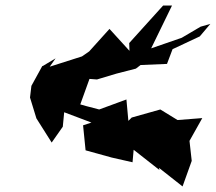

<svg xmlns="http://www.w3.org/2000/svg" viewBox="-20 -713 777 691"><path d="M132 -475 93 -404 88 -362 111 -287 166 -200 206 -257 211 -309 309 -272 279 -262 288 -172 382 -146 457 -129 461 -174 554 -101 552 -109 637 -42 670 -134 662 -206 708 -288 619 -281 557 -319 454 -290 442 -278 435 -355 337 -319C306 -327 275 -335 245 -344L262 -318L302 -429L329 -427L399 -448L469 -466L486 -479L581 -483L601 -536L699 -582L737 -627L702 -617L634 -577L524 -539L599 -693H567L445 -558L446 -530L374 -609L301 -528L275 -510L159 -473L180 -503L135 -476Z"/></svg>

Font: Hussar Lance
Style: ExBdObl
Weight: 700
Foundry: Cannot Into Space Fonts, PlusOne Fonts
Version: Version 2.270